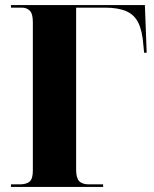

<svg xmlns="http://www.w3.org/2000/svg" viewBox="-20 -734 605 754"><path d="M23 0V-10H57Q84 -10 96.5 -21Q109 -32 109 -64V-647Q109 -680 97 -692Q85 -704 66 -704H23V-714H549L556 -527H546L543 -557Q539 -612 523.5 -644Q508 -676 476 -690Q444 -704 391 -704H279V-67Q279 -35 291 -22.5Q303 -10 329 -10H385V0Z"/></svg>

Font: Noto Serif Display SemiCondensed ExtraBold
Style: Regular
Weight: 800
Width: 4
Designer: Monotype Design Team
Foundry: Monotype Imaging Inc.
Version: Version 2.009